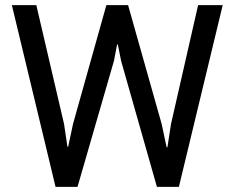

<svg xmlns="http://www.w3.org/2000/svg" viewBox="-20 -731 923 751"><path d="M230.5 -246.1 243.7 -157.2 246.6 -156.7 265.6 -246.1 396 -710.9H481L612.3 -246.1L631.8 -154.8H634.8L648.9 -246.1L754.9 -710.9H851.1L679.7 0H593.8L453.6 -493.2L440.9 -557.1H438L425.8 -493.2L283.2 0H197.3L26.4 -710.9H122.1Z"/></svg>

Font: GeogebraSans
Style: Regular
Weight: 400
Designer: Google
Version: Version 1.100140; 2013